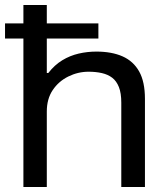

<svg xmlns="http://www.w3.org/2000/svg" viewBox="-20 -743 663 763"><path d="M73 0V-723H166V-453H172Q197 -485 227.5 -503.5Q258 -522 292.5 -530Q327 -538 363 -538Q424 -538 467 -519Q510 -500 533 -459Q556 -418 556 -350V0H462V-335Q462 -373 452.5 -397Q443 -421 426 -434Q409 -447 385 -452.5Q361 -458 332 -458Q290 -458 251.5 -439Q213 -420 189.5 -385Q166 -350 166 -300V0ZM0 -590V-650H371V-590Z"/></svg>

Font: Archivo SemiExpanded
Style: Regular
Weight: 400
Width: 6
Designer: Hector Gatti
Foundry: Omnibus-Type
Version: Version 2.001